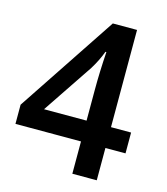

<svg xmlns="http://www.w3.org/2000/svg" viewBox="-108 -800 767 883"><g transform="rotate(15 275.5 -358.0)"><path d="M530.8 -153.8H435.1V0H318.8V-153.8H6.8V-245.1L319.8 -715.8H435.1V-252.9H530.8ZM318.8 -252.9V-400.9Q318.8 -482.4 325.2 -581.1H320.8Q304.7 -537.1 276.9 -492.2L116.2 -252.9Z"/></g></svg>

Font: Droid Sans TV
Style: Bold
Weight: 600
Version: Version 1.00